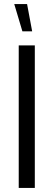

<svg xmlns="http://www.w3.org/2000/svg" viewBox="-20 -923 242 943"><path d="M151 0H72V-700H151ZM138 -769H90L50 -903H113Z"/></svg>

Font: Kulim Park
Style: Regular
Weight: 400
Designer: Noponies / Dale Sattler
Foundry: Noponies
Version: Version 1.000; ttfautohint (v1.8.3)